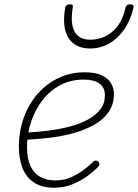

<svg xmlns="http://www.w3.org/2000/svg" viewBox="-20 -856 643 895"><path d="M233 19Q173 19 136.5 -6.5Q100 -32 84 -75Q68 -118 68 -172Q68 -243 90.5 -306.5Q113 -370 155 -418Q197 -466 253 -492.5Q309 -519 375 -519Q424 -519 454 -505Q484 -491 497.5 -468Q511 -445 511 -418Q511 -368 485.5 -332.5Q460 -297 416.5 -273Q373 -249 319.5 -234.5Q266 -220 208.5 -213.5Q151 -207 96 -204L106 -238Q157 -241 208.5 -247.5Q260 -254 307 -266.5Q354 -279 390.5 -299Q427 -319 448 -346.5Q469 -374 469 -411Q469 -449 443 -467Q417 -485 370 -485Q310 -485 261.5 -459.5Q213 -434 178.5 -389.5Q144 -345 125 -288.5Q106 -232 106 -170Q106 -116 122.5 -81.5Q139 -47 169 -31Q199 -15 236 -15Q279 -15 312 -30Q345 -45 371.5 -65Q398 -85 416 -103Q422 -108 427 -107.5Q432 -107 437 -103Q441 -100 443 -93.5Q445 -87 439 -80Q420 -60 389.5 -37Q359 -14 319 2.5Q279 19 233 19ZM400 -630Q330 -630 299 -679.5Q268 -729 284 -820Q286 -828 291 -832Q296 -836 306 -836Q315 -836 318 -832Q321 -828 319 -820Q307 -747 327.5 -709Q348 -671 400 -671Q460 -671 504.5 -709Q549 -747 565 -820Q567 -828 572 -832Q577 -836 588 -836Q596 -836 600 -832Q604 -828 602 -820Q588 -760 558 -717.5Q528 -675 487.5 -652.5Q447 -630 400 -630Z"/></svg>

Font: Playwrite CO Thin
Style: Regular
Weight: 250
Version: Version 1.002